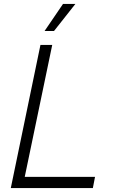

<svg xmlns="http://www.w3.org/2000/svg" viewBox="-20 -958 574 978"><path d="M186 -729H246L106 -57H464L453 0H35ZM301 -938H364L255 -800H207Z"/></svg>

Font: Mona Sans Light
Style: Italic
Weight: 300
Italic angle: -11.7°
Designer: Deni Anggara
Foundry: GitHub
Version: Version 2.000